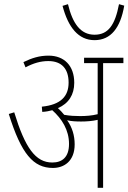

<svg xmlns="http://www.w3.org/2000/svg" viewBox="-20 -898 614 918"><path d="M574 -871 549 -878C530 -779 498 -732 432 -732C365 -732 327 -786 305 -878L279 -870C306 -767 355 -706 432 -706C510 -706 556 -765 574 -871ZM337 -208C337 -250 325 -290 301 -323C321 -318 345 -317 368 -317C393 -317 422 -319 447 -325V0H473V-596H570V-622H382V-596H447V-352C420 -345 390 -343 363 -343C341 -343 314 -344 287 -349C278 -360 268 -371 257 -381C308 -403 335 -445 335 -502C335 -584 287 -632 212 -632C169 -632 133 -621 92 -601L102 -576C140 -596 174 -606 211 -606C276 -606 308 -568 308 -503C308 -437 270 -397 180 -388L182 -363C200 -364 216 -367 230 -371C276 -330 310 -276 310 -210C310 -146 277 -121 230 -121C150 -121 100 -191 48 -361L22 -353C82 -161 140 -95 233 -95C286 -95 337 -127 337 -208Z"/></svg>

Font: Noto Sans Condensed Thin
Style: Regular
Weight: 100
Width: 3
Designer: Monotype Design Team
Foundry: Monotype Imaging Inc.
Version: Version 2.013